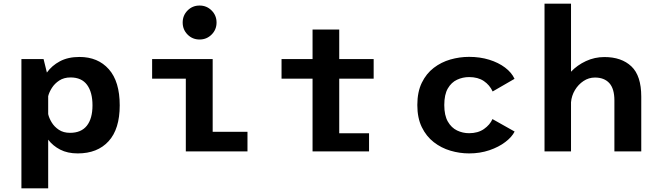

<svg xmlns="http://www.w3.org/2000/svg" viewBox="-20 -820 3590 1040"><path d="M96 -500H216L234 -427Q260.5 -464.5 304.5 -488Q348.5 -511.5 410.5 -511.5Q510.5 -511.5 569.5 -445Q628.5 -378.5 628.5 -249.5Q628.5 -121 568.2 -55Q508 11 401 11Q346 11 306.2 -9.5Q266.5 -30 241 -63.5V200H96ZM362 -400.5Q326.5 -400.5 301.2 -384Q276 -367.5 261 -343.8Q246 -320 241 -299V-202Q245.5 -181 259.8 -157.2Q274 -133.5 298.8 -117Q323.5 -100.5 359.5 -100.5Q420 -100.5 450.5 -139.2Q481 -178 481 -249.5Q481 -320.5 451.5 -360.5Q422 -400.5 362 -400.5Z M1061 -606Q1022.5 -606 996 -632.8Q969.5 -659.5 969.5 -698Q969.5 -736.5 996 -763.2Q1022.5 -790 1061 -790Q1099.5 -790 1126.2 -763.2Q1153 -736.5 1153 -698Q1153 -659.5 1126.2 -632.8Q1099.5 -606 1061 -606ZM1132 -106H1320.5V0H986.5V-394H804V-500H1132Z M1505 -394V-500H1673V-660H1817.5V-500H2004V-394H1817.5V-98H1979V0H1673V-394Z M2767.5 -107.5Q2753 -78 2717.2 -50.8Q2681.5 -23.5 2630.8 -6.2Q2580 11 2521 11Q2469.5 11 2419.8 -3.8Q2370 -18.5 2329.5 -50Q2289 -81.5 2264.8 -131.2Q2240.5 -181 2240.5 -251Q2240.5 -322 2264.8 -371.8Q2289 -421.5 2329.5 -452.5Q2370 -483.5 2419.8 -497.8Q2469.5 -512 2521 -512Q2580 -512 2630 -496.5Q2680 -481 2715.8 -454Q2751.5 -427 2767 -393L2648.5 -324.5Q2632.5 -359.5 2600.8 -381Q2569 -402.5 2521 -402.5Q2486.5 -402.5 2455.8 -388.2Q2425 -374 2405.8 -341Q2386.5 -308 2386.5 -251Q2386.5 -195 2405.8 -161.5Q2425 -128 2455.8 -113.2Q2486.5 -98.5 2521 -98.5Q2569 -98.5 2601.5 -121.2Q2634 -144 2647.5 -175Z M2929.5 0V-800H3073V-431.5Q3107 -467.5 3154 -489.2Q3201 -511 3254 -511Q3346.5 -511 3400 -460.5Q3453.5 -410 3453.5 -296.5V0H3308V-276Q3308 -339.5 3280.5 -369.8Q3253 -400 3202.5 -400Q3169 -400 3140.8 -381.2Q3112.5 -362.5 3094.2 -332Q3076 -301.5 3073 -266V0Z"/></svg>

Font: League Mono SemiBold
Style: Regular
Weight: 600
Width: 6
Designer: Tyler Finck
Foundry: The League of Moveable Type / Tyler Finck
Version: Version 2.300;RELEASE